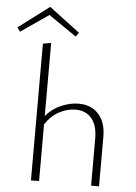

<svg xmlns="http://www.w3.org/2000/svg" viewBox="-109 -944 698 989"><g transform="rotate(5 240.5 -449.5)"><path d="M254 -758 110 -857 -34 -758 -49 -779 110 -899 269 -779ZM300 -415Q365 -415 403 -373Q441 -331 441 -257V0H400V-244Q400 -310 370.5 -346.5Q341 -383 286 -383Q244 -383 202 -360.5Q160 -338 131 -293V0H89V-707L131 -714V-336Q163 -375 209.5 -395Q256 -415 300 -415Z"/></g></svg>

Font: EauTest Light
Style: Regular
Weight: 300
Designer: Christian Thalmann (Catharsis Fonts)
Version: Version 0.001;PS 000.001;hotconv 1.0.88;makeotf.lib2.5.64775